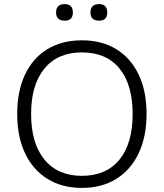

<svg xmlns="http://www.w3.org/2000/svg" viewBox="-20 -910 800 938"><path d="M380 8Q283 8 212 -36Q141 -80 102.5 -161Q64 -242 64 -353Q64 -464 102 -545Q140 -626 211 -669.5Q282 -713 380 -713Q478 -713 548.5 -669.5Q619 -626 657.5 -545.5Q696 -465 696 -354Q696 -243 657.5 -161.5Q619 -80 548 -36Q477 8 380 8ZM380 -51Q499 -51 563.5 -130Q628 -209 628 -353Q628 -497 563.5 -575.5Q499 -654 380 -654Q262 -654 197 -575Q132 -496 132 -353Q132 -210 197 -130.5Q262 -51 380 -51ZM464 -809Q422 -809 422 -849Q422 -890 464 -890Q504 -890 504 -849Q504 -809 464 -809ZM296 -809Q254 -809 254 -849Q254 -890 296 -890Q336 -890 336 -849Q336 -809 296 -809Z"/></svg>

Font: Chiron GoRound TC L
Style: Regular
Weight: 300
Designer: Ryoko NISHIZUKA 西塚涼子 (kana, bopomofo & ideographs); Paul D. Hunt (Latin, Greek & Cyrillic); Sandoll Communications 산돌커뮤니
Foundry: Adobe
Version: Version 1.000;hotconv 1.1.1;makeotfexe 2.6.0